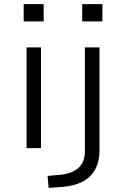

<svg xmlns="http://www.w3.org/2000/svg" viewBox="-20 -719 604 932"><path d="M95 -615V-699H192V-615ZM109 0V-489H179V0ZM379 -615V-699H477V-615ZM216 193 211 135 267 130Q328 125 360 97Q392 69 392 15V-489H463V10Q463 51 451.5 82.5Q440 114 416.5 137Q393 160 357.5 173Q322 186 274 189Z"/></svg>

Font: Nunito Sans 10pt Expanded Light
Style: Regular
Weight: 300
Width: 7
Designer: Vernon Adams
Foundry: Vernon Adams
Version: Version 3.101;gftools[0.9.27]